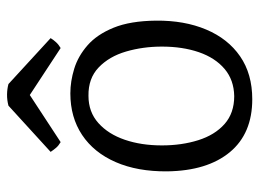

<svg xmlns="http://www.w3.org/2000/svg" viewBox="-116 -609 740 548"><g transform="rotate(-90 254.0 -335.0)"><path d="M261.5 -504.2Q295.7 -504.2 331.7 -493.2Q367.7 -482.2 398.6 -455.2Q429.6 -428.2 448.9 -380.8Q468.3 -333.4 469.1 -259.7Q469.9 -178.7 443.7 -116.6Q417.6 -54.5 367.4 -19.8Q317.1 15 244.8 15Q146.6 15 93.6 -49.1Q40.5 -113.3 38.9 -227.7Q38.2 -312.8 65.4 -375Q92.6 -437.2 142.9 -470.7Q193.3 -504.2 261.5 -504.2ZM254.4 -452.5Q208.4 -452.5 176.7 -424.1Q145.1 -395.8 129.1 -348.8Q113 -301.9 113 -243.1Q113 -186.3 127.9 -139Q142.8 -91.8 174 -64.1Q205.2 -36.5 253.6 -36.5Q299.7 -37.3 331.3 -64Q362.9 -90.8 379 -137.3Q395 -183.8 395 -243Q395 -297.1 380.9 -345.3Q366.8 -393.4 335.6 -423.3Q304.4 -453.3 254.4 -452.5ZM288.1 -680.9 419.2 -560.5Q414.6 -552.8 407.5 -545.1Q400.5 -537.4 390.9 -531.9L228.6 -638.5H285.1L122.4 -531.9Q112.5 -537.6 106.3 -544.8Q100.1 -552 94.5 -560.5L226.4 -680.9Q242.5 -685.1 258.4 -684.9Q274.4 -684.6 288.1 -680.9Z"/></g></svg>

Font: Karma Variable Light
Style: Regular
Weight: 300
Designer: Joana Correia
Foundry: Indian Type Foundry
Version: Version 3.000